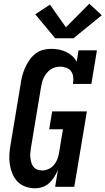

<svg xmlns="http://www.w3.org/2000/svg" viewBox="-20 -1006 568 1034"><path d="M169 8Q142 8 117 -1Q92 -10 74.5 -28Q57 -46 47 -70Q37 -94 33 -120Q29 -146 30.5 -173Q32 -200 37 -228L91 -552Q94 -575 99.5 -596.5Q105 -618 114.5 -639.5Q124 -661 137.5 -681Q151 -701 169.5 -716Q188 -731 210.5 -737Q233 -743 255 -743Q277 -743 297.5 -739Q318 -735 336 -726.5Q354 -718 369 -704.5Q384 -691 393 -673L403 -735H502L472 -554H373Q376 -572 374.5 -589.5Q373 -607 364 -620.5Q355 -634 338.5 -640.5Q322 -647 305 -647Q292 -647 278 -643.5Q264 -640 252.5 -632Q241 -624 232 -613Q223 -602 216.5 -589Q210 -576 206.5 -563Q203 -550 201 -537L147 -212Q145 -198 143.5 -184Q142 -170 143.5 -157Q145 -144 148.5 -131Q152 -118 160 -108Q168 -98 180.5 -93Q193 -88 207 -88Q224 -88 241 -95.5Q258 -103 270 -117Q282 -131 288.5 -148Q295 -165 298 -183L319 -310H245L261 -406H448L380 0H277L292 -92Q284 -72 272.5 -53.5Q261 -35 245.5 -20.5Q230 -6 209.5 1Q189 8 169 8ZM376 -800H277L170 -929L249 -981L335 -859L461 -986L528 -924Z"/></svg>

Font: Iosevka Gothic
Style: Bold Italic
Weight: 700
Italic angle: -9°
Monospace: yes
Designer: Belleve Invis
Foundry: Belleve Invis
Version: Version 15.5.1; ttfautohint (v1.8.4)